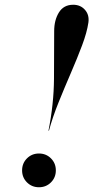

<svg xmlns="http://www.w3.org/2000/svg" viewBox="-20 -778 393 808"><path d="M352 -683Q346 -641.8 325.5 -587.2Q305 -532.6 278.4 -471.2Q251.8 -409.9 226.6 -347.4Q201.4 -285 186 -228H184Q206.5 -340.5 207.2 -446.5Q208 -552.5 208 -647Q208 -693.5 228.1 -725.8Q248.2 -758 288 -758Q318.8 -758 337.6 -736.6Q356.5 -715.2 352 -683ZM73 -61Q73 -91 93.5 -111.5Q114 -132 144 -132Q174 -132 194.5 -111.5Q215 -91 215 -61Q215 -31 194.5 -10.5Q174 10 144 10Q114 10 93.5 -10.5Q73 -31 73 -61Z"/></svg>

Font: Bodoni* 72 Medium
Style: Italic
Weight: 500
Italic angle: -13°
Version: Version 1.002; ttfautohint (v0.97) -l 8 -r 50 -G 200 -x 14 -